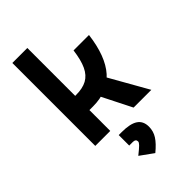

<svg xmlns="http://www.w3.org/2000/svg" viewBox="-306 -817 1199 1199"><g transform="rotate(-45 293.0 -217.5)"><path d="M151.4 -184.1V-309.6H210Q268.1 -309.6 305.4 -329.8Q342.8 -350.1 364.3 -395.8Q385.7 -441.4 395.5 -517.6H531.7Q510.7 -349.6 437 -266.8Q363.3 -184.1 234.4 -184.1ZM69.8 0V-732.4H202.1V0ZM408.2 0 281.2 -252 399.4 -292 564.9 0ZM303.2 296.9 215.8 233.9Q252 205.1 265.4 191.7Q278.8 178.2 278.8 169.4Q278.8 148.4 252.9 148.4H221.2V55.7H248Q322.3 55.7 357.2 79.1Q392.1 102.5 392.1 151.9Q392.1 192.4 370.8 225.6Q349.6 258.8 303.2 296.9Z"/></g></svg>

Font: Cascadia Mono
Style: Regular
Weight: 400
Monospace: yes
Designer: Aaron Bell
Foundry: Saja Typeworks
Version: Version 2404.023